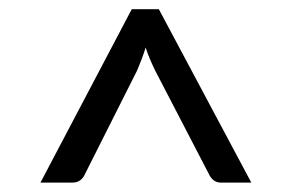

<svg xmlns="http://www.w3.org/2000/svg" viewBox="-20 -736 620 408"><path d="M514 -348H449Q440.5 -348 434.2 -352.8Q428 -357.5 424.5 -365L309.5 -586.5Q296.5 -613 289.5 -635Q286 -623.5 281.5 -611.5Q277 -599.5 271.5 -586.5L160 -365Q157 -358 150.5 -353Q144 -348 134 -348H66L260 -716.5H317.5Z"/></svg>

Font: Lato-Regular
Style: Regular
Weight: 400
Designer: Lukasz Dziedzic with Adam Twardoch and Botio Nikoltchev
Foundry: tyPoland Lukasz Dziedzic
Version: Version 2.015; 2015-08-06; http://www.latofonts.com/